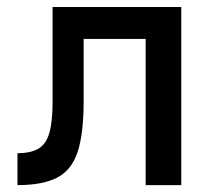

<svg xmlns="http://www.w3.org/2000/svg" viewBox="-20 -538 626 558"><path d="M30.8 0V-92.8Q69.8 -92.8 92 -106.2Q114.3 -119.6 123.5 -151.9Q132.8 -184.1 132.8 -241.2V-517.6H506.8V0H403.3V-424.8H223.1V-244.6Q223.1 -150.4 205.8 -97.2Q188.5 -43.9 146.5 -22Q104.5 0 30.8 0Z"/></svg>

Font: Cascadia Mono PL
Style: Regular
Weight: 400
Monospace: yes
Designer: Aaron Bell
Foundry: Saja Typeworks
Version: Version 2404.023; ttfautohint (v1.8.4)